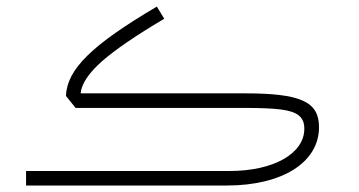

<svg xmlns="http://www.w3.org/2000/svg" viewBox="-20 -573 1110 593"><path d="M464.4 -552.7C263.7 -434.1 187.5 -359.9 183.6 -276.9L213.4 -239.7H733.9C782.2 -239.7 820.3 -238.3 847.2 -234.9C900.9 -228 919.9 -210.4 919.9 -175.3C919.9 -99.6 826.7 -44.9 689 -44.9H60.5V0H680.2C852.5 0 965.3 -71.8 965.3 -180.2C965.3 -259.3 908.7 -284.7 734.9 -284.7H229C231.9 -314.5 253.9 -347.2 294.4 -383.3C335 -418.9 398.9 -462.9 487.3 -515.1Z"/></svg>

Font: Estedad ExtraLight
Style: Regular
Weight: 200
Designer: Amin Abedi
Version: Version 7.3